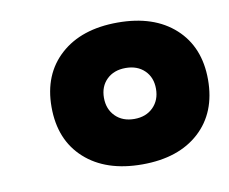

<svg xmlns="http://www.w3.org/2000/svg" viewBox="-53 -735 616 516"><g transform="rotate(-10 255.0 -476.5)"><path d="M297 -283Q198 -283 140.5 -335Q83 -387 83 -477Q83 -566 140.5 -618Q198 -670 297 -670Q396 -670 453 -618Q510 -566 510 -477Q510 -387 453 -335Q396 -283 297 -283ZM297 -407Q329 -407 348.5 -426.5Q368 -446 368 -477Q368 -508 348.5 -527Q329 -546 297 -546Q265 -546 245.5 -527Q226 -508 226 -477Q226 -446 245.5 -426.5Q265 -407 297 -407Z"/></g></svg>

Font: Work Sans ExtraBold
Style: Italic
Weight: 800
Italic angle: -13°
Designer: Wei Huang
Foundry: Wei Huang
Version: Version 2.012; ttfautohint (v1.8.3)